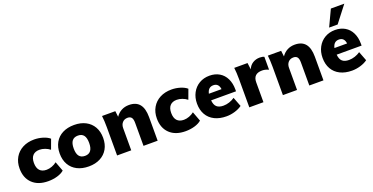

<svg xmlns="http://www.w3.org/2000/svg" viewBox="-27 -1541 4486 2309"><g transform="rotate(-20 2216.0 -386.5)"><path d="M31 -253Q31 -333 66.5 -394Q102 -455 166 -488.5Q230 -522 314 -522Q370 -522 424 -505.5Q478 -489 510 -461L464 -336Q437 -358 401 -371Q365 -384 332 -384Q276 -384 246 -352Q216 -320 216 -257Q216 -193 246 -160.5Q276 -128 333 -128Q366 -128 401.5 -141Q437 -154 464 -176L510 -53Q477 -24 422.5 -8Q368 8 306 8Q177 8 104 -62Q31 -132 31 -253Z M546 -257Q546 -338 580 -398Q614 -458 677 -490Q740 -522 825 -522Q909 -522 971.5 -489.5Q1034 -457 1068 -397.5Q1102 -338 1102 -257Q1102 -176 1068 -116.5Q1034 -57 971.5 -24.5Q909 8 825 8Q740 8 677 -24Q614 -56 580 -116Q546 -176 546 -257ZM923 -257Q923 -323 898.5 -354.5Q874 -386 825 -386Q775 -386 750 -354.5Q725 -323 725 -257Q725 -190 750 -158.5Q775 -127 825 -127Q923 -127 923 -257Z M1706 -303V0H1525V-295Q1525 -342 1509 -362.5Q1493 -383 1459 -383Q1418 -383 1393 -355.5Q1368 -328 1368 -283V0H1187V-362Q1187 -444 1179 -508H1349L1358 -433Q1387 -476 1430 -499Q1473 -522 1527 -522Q1617 -522 1661.5 -467.5Q1706 -413 1706 -303Z M1788 -253Q1788 -333 1823.5 -394Q1859 -455 1923 -488.5Q1987 -522 2071 -522Q2127 -522 2181 -505.5Q2235 -489 2267 -461L2221 -336Q2194 -358 2158 -371Q2122 -384 2089 -384Q2033 -384 2003 -352Q1973 -320 1973 -257Q1973 -193 2003 -160.5Q2033 -128 2090 -128Q2123 -128 2158.5 -141Q2194 -154 2221 -176L2267 -53Q2234 -24 2179.5 -8Q2125 8 2063 8Q1934 8 1861 -62Q1788 -132 1788 -253Z M2795 -236H2476Q2481 -177 2510 -151Q2539 -125 2595 -125Q2633 -125 2671 -137.5Q2709 -150 2740 -172L2786 -52Q2748 -24 2694 -8Q2640 8 2586 8Q2499 8 2435 -24Q2371 -56 2337 -115.5Q2303 -175 2303 -256Q2303 -333 2335.5 -393.5Q2368 -454 2425.5 -488Q2483 -522 2557 -522Q2629 -522 2683 -490Q2737 -458 2766 -398.5Q2795 -339 2795 -260ZM2478 -320H2640Q2630 -398 2562 -398Q2495 -398 2478 -320Z M3257 -509V-344Q3214 -364 3174 -364Q3060 -364 3060 -255V0H2879V-362Q2879 -444 2871 -508H3041L3052 -423Q3070 -470 3110 -495Q3150 -520 3200 -520Q3237 -520 3257 -509Z M3828 -303V0H3647V-295Q3647 -342 3631 -362.5Q3615 -383 3581 -383Q3540 -383 3515 -355.5Q3490 -328 3490 -283V0H3309V-362Q3309 -444 3301 -508H3471L3480 -433Q3509 -476 3552 -499Q3595 -522 3649 -522Q3739 -522 3783.5 -467.5Q3828 -413 3828 -303Z M4402 -236H4083Q4088 -177 4117 -151Q4146 -125 4202 -125Q4240 -125 4278 -137.5Q4316 -150 4347 -172L4393 -52Q4355 -24 4301 -8Q4247 8 4193 8Q4106 8 4042 -24Q3978 -56 3944 -115.5Q3910 -175 3910 -256Q3910 -333 3942.5 -393.5Q3975 -454 4032.5 -488Q4090 -522 4164 -522Q4236 -522 4290 -490Q4344 -458 4373 -398.5Q4402 -339 4402 -260ZM4085 -320H4247Q4237 -398 4169 -398Q4102 -398 4085 -320ZM4109 -573 4207 -781H4379L4218 -573Z"/></g></svg>

Font: Muli Black
Style: Regular
Weight: 900
Designer: Vernon Adams
Foundry: Vernon Adams
Version: Version 2.001